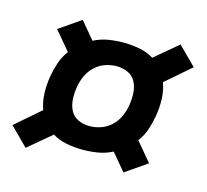

<svg xmlns="http://www.w3.org/2000/svg" viewBox="-77 -645 655 609"><g transform="rotate(15 250.0 -340.0)"><path d="M55 -118 -4 -177 78 -248Q69 -273 68 -301Q67 -329 72 -358Q76 -381 83.5 -403.5Q91 -426 106 -446L54 -508L125 -557L172 -501Q195 -513 220 -517Q245 -521 269 -521Q296 -521 322 -516Q348 -511 369 -498L445 -562L504 -503L422 -432Q431 -407 432 -379Q433 -351 428 -322Q424 -299 416.5 -276.5Q409 -254 394 -234L446 -172L375 -123L328 -179Q305 -167 280 -163Q255 -159 231 -159Q204 -159 178 -164Q152 -169 131 -182ZM232 -237Q251 -237 270 -243.5Q289 -250 304 -264.5Q319 -279 327 -297.5Q335 -316 338 -335Q341 -355 340 -374.5Q339 -394 330.5 -410.5Q322 -427 305 -435Q288 -443 268 -443Q249 -443 230 -436.5Q211 -430 196 -415.5Q181 -401 173 -382.5Q165 -364 162 -345Q159 -325 160 -305.5Q161 -286 169.5 -269.5Q178 -253 195 -245Q212 -237 232 -237Z"/></g></svg>

Font: Iosevka Curly Extrabold
Style: Italic
Weight: 800
Italic angle: -9°
Monospace: yes
Designer: Belleve Invis
Foundry: Belleve Invis
Version: Version 22.1.2; ttfautohint (v1.8.4)